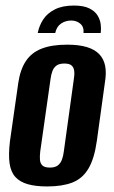

<svg xmlns="http://www.w3.org/2000/svg" viewBox="-20 -664 411 692"><path d="M246 -644Q281 -644 301.5 -634Q322 -624 331.5 -608.5Q341 -593 343 -576Q345 -559 343 -545H281Q283 -567 269.5 -578.5Q256 -590 237 -590Q216 -590 200 -579Q184 -568 179 -545H116Q121 -571 135.5 -593.5Q150 -616 177.5 -630Q205 -644 246 -644ZM150 8Q109 8 80.5 0Q52 -8 35.5 -26Q19 -44 14.5 -75.5Q10 -107 16 -156L46 -366Q53 -413 73 -443.5Q93 -474 129.5 -488.5Q166 -503 222 -503Q264 -503 292.5 -494.5Q321 -486 337.5 -469Q354 -452 359 -426.5Q364 -401 358 -366L329 -156Q320 -92 298.5 -56Q277 -20 240.5 -6Q204 8 150 8ZM160 -60Q178 -60 188 -67.5Q198 -75 203 -88Q208 -101 210 -118L246 -378Q249 -395 247.5 -408Q246 -421 238 -428Q230 -435 212 -435Q194 -435 184 -428Q174 -421 169 -408Q164 -395 162 -378L125 -118Q123 -101 124 -88Q125 -75 133 -67.5Q141 -60 160 -60Z"/></svg>

Font: Alumni Sans Thin
Style: Bold Italic
Weight: 700
Italic angle: -8°
Version: Version 1.016